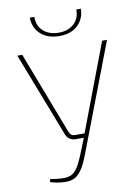

<svg xmlns="http://www.w3.org/2000/svg" viewBox="-96 -938 728 1008"><g transform="rotate(-10 268.5 -434.0)"><path d="M514 -690 312 -161Q298 -123 282 -85Q266 -47 243.5 -22Q221 3 186 6Q173 7 155.5 6Q138 5 121 1.5Q104 -2 90 -6L93 -22Q141 -14 170.5 -15Q200 -16 218 -31Q236 -46 252 -78Q268 -110 289 -165L307 -211L310 -220L488 -690ZM62 -690 231 -249Q239 -227 262 -227H321L310 -205H260Q243 -205 229.5 -214.5Q216 -224 210 -240L36 -690ZM383 -875H407Q407 -840 390.5 -812Q374 -784 344 -768.5Q314 -753 272 -753Q230 -753 199.5 -768.5Q169 -784 152 -812Q135 -840 135 -875H159Q159 -826 190.5 -798.5Q222 -771 272 -771Q321 -771 352 -798.5Q383 -826 383 -875Z"/></g></svg>

Font: Exo 2 Thin
Style: Regular
Weight: 250
Designer: Natanael Gama
Foundry: Natanael Gama
Version: Version 2.010